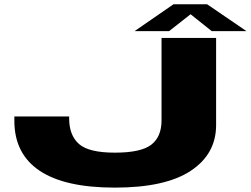

<svg xmlns="http://www.w3.org/2000/svg" viewBox="-20 -848 1144 876"><path d="M504 8Q275.5 8 160.5 -69.2Q45.5 -146.5 45.5 -297V-316.5H295.5V-307.5Q295.5 -231 340.2 -191.2Q385 -151.5 504 -151.5Q623.5 -151.5 670.2 -187.8Q717 -224 717 -298.5V-675H966V-277.5Q966 -145 850 -68.5Q734 8 504 8ZM594 -706 771.5 -828.5H925L1104.5 -706H946L849.5 -783L751.5 -706Z"/></svg>

Font: Anybody UltraExpanded ExtraBold
Style: Regular
Weight: 800
Width: 9
Designer: Tyler Finck
Foundry: Etcetera Type Company
Version: Version 1.010; ttfautohint (v1.8.3) -l 8 -r 50 -G 200 -x 14 